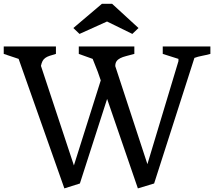

<svg xmlns="http://www.w3.org/2000/svg" viewBox="-25 -997 1152 1033"><path d="M75.2 -680.2 -4.9 -707V-747.1H275.9V-707Q255.4 -701.2 241.5 -696.5Q227.5 -691.9 218.3 -685.1Q209 -678.2 203.9 -668.5Q198.7 -658.7 195.3 -642.6L372.6 -106.9L517.1 -564.5L501 -610.8L473.6 -680.2L398.9 -707V-747.1H697.8V-707Q672.9 -700.2 653.6 -695.3Q634.3 -690.4 621.6 -683.8Q608.9 -677.2 602.1 -667.5Q595.2 -657.7 595.2 -641.1L768.1 -113.8L935.1 -668V-680.2L850.6 -707V-747.1H1106.9V-707Q1083.5 -700.7 1061.5 -696.5Q1039.6 -692.4 1021 -685.5L804.2 -9.8L716.8 16.6L551.3 -464.8L404.8 -9.8L321.3 16.6ZM369.6 -846.2 523.4 -976.6H578.1L720.2 -846.2L687 -814.5L550.8 -881.3L402.8 -814.5Z"/></svg>

Font: Donegal One
Style: Regular
Weight: 400
Designer: Gary Lonergan
Foundry: Sorkin Type Co.
Version: Version 1.004